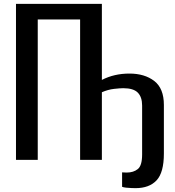

<svg xmlns="http://www.w3.org/2000/svg" viewBox="-20 -830 911 997"><path d="M684 147Q677 147 663 146.5Q649 146 635 144.5Q621 143 614 140V65Q619 65 623.5 65.5Q628 66 638 66Q673 66 695.5 48Q718 30 718 -28V-282Q718 -326 695.5 -349Q673 -372 620 -372Q604 -372 572.5 -368.5Q541 -365 509 -351V0H396V-729H176V0H63V-810H509V-415Q573 -448 652 -448Q731 -448 781 -409.5Q831 -371 831 -285V-33Q831 66 793 106.5Q755 147 684 147Z"/></svg>

Font: Oswald
Style: Regular
Weight: 400
Designer: Vernon Adams
Foundry: Vernon Adams
Version: Version 4.103; ttfautohint (v1.8.3)